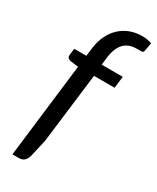

<svg xmlns="http://www.w3.org/2000/svg" viewBox="-215 -791 802 978"><g transform="rotate(30 185.5 -302.0)"><path d="M202 -430 151.5 -17.5 128 84.5Q122 103.5 110.8 113.8Q99.5 124 79 124H42L108.5 -429.5L60.5 -435.5Q51 -438 45.5 -443.5Q40 -449 41 -460L46 -499H117L123 -546Q128.5 -589.5 145 -623.5Q161.5 -657.5 186.8 -680.8Q212 -704 244.2 -716.2Q276.5 -728.5 314 -728.5Q329.5 -728.5 343.8 -726Q358 -723.5 371 -719L362 -669Q360 -659 348.5 -658.8Q337 -658.5 320 -658.5Q299 -658.5 281 -652.2Q263 -646 249 -632.2Q235 -618.5 225.8 -596.5Q216.5 -574.5 212.5 -543L207.5 -499H331.5L323 -430Z"/></g></svg>

Font: Lato Medium
Style: Italic
Weight: 500
Italic angle: -7°
Designer: Lukasz Dziedzic
Foundry: tyPoland Lukasz Dziedzic
Version: Version 2.006; 2014-01-15